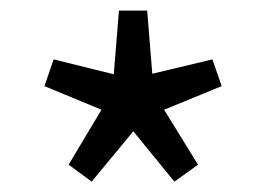

<svg xmlns="http://www.w3.org/2000/svg" viewBox="-20 -816 507 365"><path d="M154.3 -470.7 110.4 -502.9 172.9 -607.4 64.5 -652.3 82 -703.1 196.3 -674.8 206.1 -795.9H259.8L269.5 -675.8L383.8 -703.1L401.4 -652.3L292 -607.4L356.4 -502.9L311.5 -470.7L233.4 -566.4Z"/></svg>

Font: Taipei Sans TC Beta
Style: Regular
Weight: 400
Designer: JT Foundry
Foundry: JT Foundry
Version: Version 1.000